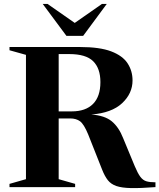

<svg xmlns="http://www.w3.org/2000/svg" viewBox="-20 -955 814 980"><path d="M28.5 -698.5V-715H388.5Q489 -715 547.5 -692.8Q606 -670.5 631.2 -631.8Q656.5 -593 656.5 -544.5Q656.5 -478 603.2 -428.2Q550 -378.5 446 -370.5Q514.5 -365.5 550.5 -335.8Q586.5 -306 608.5 -250L667.5 -107.5Q683 -70.5 696.2 -52.8Q709.5 -35 727 -29.8Q744.5 -24.5 773.5 -24.5V0Q697 6 649.2 5Q601.5 4 574 -5.5Q546.5 -15 530.5 -35.2Q514.5 -55.5 501.5 -88.5L430 -269Q408.5 -321 388.8 -335.8Q369 -350.5 338 -350.5H279.5V-40.5L363.5 -16.5V0H28.5V-16.5L112.5 -40.5V-675ZM346.5 -386.5Q417 -386.5 454.8 -424.5Q492.5 -462.5 492.5 -536Q492.5 -606 455.5 -642.5Q418.5 -679 334 -679H279.5V-386.5ZM525 -935 404.5 -772H319L198 -935H222.5L361.5 -838L500.5 -935Z"/></svg>

Font: Newsreader 72pt SemiBold
Style: Regular
Weight: 600
Designer: Hugues Gentile
Foundry: Production Type
Version: Version 1.003; ttfautohint (v1.8.3)